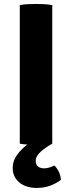

<svg xmlns="http://www.w3.org/2000/svg" viewBox="-20 -708 355 946"><path d="M77.5 -683Q96.5 -686.5 119.8 -687.5Q143 -688.5 157.5 -688.5Q173.5 -688.5 195.5 -687.5Q217.5 -686.5 237.5 -683V0Q217.5 3.5 195.5 4.5Q173.5 5.5 157.5 5.5Q143 5.5 119.8 4.5Q96.5 3.5 77.5 0ZM161.5 218Q108 218 75.2 191Q42.5 164 42.5 119Q42.5 84 64.8 54.2Q87 24.5 118 1.5Q149 -21.5 174 -36Q190.5 -34 208.5 -24.5Q226.5 -15 237.5 0Q208.5 15.5 182.2 38Q156 60.5 156 85.5Q156 104 168 112.8Q180 121.5 197 121.5Q211 121.5 224.2 117Q237.5 112.5 247.5 107.5Q260 118.5 269.2 137Q278.5 155.5 280 177.5Q261 194 229.5 206Q198 218 161.5 218Z"/></svg>

Font: Signika Light
Style: Bold
Weight: 700
Version: Version 2.003;gftools[0.9.32]